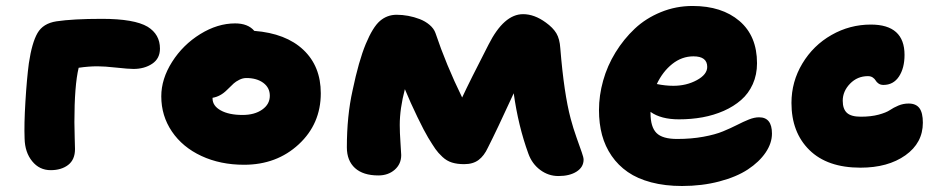

<svg xmlns="http://www.w3.org/2000/svg" viewBox="-20 -577 3130 640"><path d="M148.9 -9.8Q111.3 -9.8 87.2 -39.6Q63 -69.3 62 -115.2Q60.1 -162.1 64.7 -238Q69.3 -314 76.2 -366.2Q86.4 -434.6 105 -466.8Q123.5 -499 168 -505.9Q223.1 -514.2 319.8 -514.2Q427.7 -514.2 472.2 -487.8Q513.2 -462.4 513.2 -415Q513.2 -381.8 487.3 -364.5Q461.4 -347.2 424.8 -347.2Q408.2 -347.2 368.2 -351.6Q328.1 -356 305.2 -356Q275.4 -356 242.2 -351.1Q228 -292 228 -169.9Q228 -148.4 229 -118.2Q230 -87.9 230 -80.1Q230 -44.9 207.3 -27.3Q184.6 -9.8 148.9 -9.8Z M793.5 -27.8Q714.4 -27.8 651.4 -57.1Q588.4 -86.4 553 -138.7Q517.6 -190.9 517.6 -255.9Q517.6 -314 553.7 -370.8Q589.8 -427.7 647.5 -463.4Q705.1 -499 763.7 -499Q806.6 -499 827.6 -474.1Q933.1 -465.8 991.2 -410.9Q1049.3 -356 1049.3 -266.1Q1049.3 -164.1 975.8 -95.9Q902.3 -27.8 793.5 -27.8ZM688.5 -249Q688.5 -224.1 715.8 -209Q743.2 -193.8 788.6 -193.8Q828.6 -193.8 854 -211.7Q879.4 -229.5 879.4 -257.8Q879.4 -284.7 857.7 -300.8Q835.9 -316.9 801.3 -316.9Q789.1 -316.9 777.6 -311Q766.1 -305.2 759.3 -299.1Q752.4 -293 736.3 -276.9Q714.8 -255.4 688.5 -251Z M1241.2 7.8Q1190.4 7.8 1163.3 -16.8Q1136.2 -41.5 1136.2 -85.9Q1136.2 -190.9 1155.3 -275.9Q1175.8 -374 1199.2 -430.4Q1222.7 -486.8 1246.6 -507.3Q1270.5 -527.8 1302.2 -527.8Q1320.8 -527.8 1340.6 -524.2Q1360.4 -520.5 1378.9 -513.4Q1397.5 -506.3 1411.9 -494.1Q1426.3 -481.9 1431.6 -466.8Q1466.8 -361.8 1520.5 -252Q1545.4 -305.7 1608.4 -428.2Q1659.7 -529.8 1723.6 -529.8Q1761.2 -529.8 1799.3 -502Q1823.2 -484.9 1834.5 -466.1Q1845.7 -447.3 1847.7 -416Q1859.9 -265.1 1882.3 -181.2Q1890.6 -149.9 1901.9 -118.2Q1913.1 -86.4 1919.2 -69.3Q1925.3 -52.2 1925.3 -44.9Q1925.3 -20 1902.1 -5.1Q1878.9 9.8 1841.3 9.8Q1808.1 9.8 1780.8 -10.5Q1753.4 -30.8 1741.2 -64.9Q1707.5 -157.2 1692.4 -266.1Q1634.8 -140.6 1606.4 -85Q1593.8 -57.6 1575.2 -43.7Q1556.6 -29.8 1527.3 -29.8Q1503.9 -29.8 1486.6 -35.2Q1469.2 -40.5 1454.8 -54Q1440.4 -67.4 1431.4 -80.3Q1422.4 -93.3 1407.2 -118.2Q1394.5 -139.2 1371.3 -187Q1348.1 -234.9 1329.6 -279.8Q1312.5 -214.8 1312.5 -160.2Q1312.5 -135.7 1314.9 -101.6Q1317.4 -67.4 1317.4 -60.1Q1317.4 -30.3 1295.7 -11.2Q1273.9 7.8 1241.2 7.8Z M2253.4 43Q2196.8 43 2150.6 30.8Q2104.5 18.6 2072.5 -3.7Q2040.5 -25.9 2018.8 -57.4Q1997.1 -88.9 1986.8 -127Q1976.6 -165 1976.6 -210Q1976.6 -258.8 1990.5 -308.3Q2004.4 -357.9 2031.7 -402.3Q2059.1 -446.8 2095.9 -481.4Q2132.8 -516.1 2182.9 -536.6Q2232.9 -557.1 2288.6 -557.1Q2386.2 -557.1 2444.8 -507.1Q2503.4 -457 2503.4 -366.2Q2503.4 -328.1 2489.3 -296.6Q2475.1 -265.1 2450.4 -243.7Q2425.8 -222.2 2392.6 -207.5Q2359.4 -192.9 2321.8 -186Q2284.2 -179.2 2243.2 -179.2Q2183.1 -179.2 2148.4 -204.1V-200.2Q2148.4 -153.8 2168.2 -133.8Q2188 -113.8 2237.3 -113.8Q2284.2 -113.8 2324.2 -121.1Q2364.3 -128.4 2390.1 -139.2Q2416 -149.9 2437 -160.6Q2458 -171.4 2476.3 -178.7Q2494.6 -186 2510.3 -186Q2553.2 -186 2553.2 -131.8Q2553.2 -99.6 2532 -68.4Q2510.7 -37.1 2472.9 -12.2Q2435.1 12.7 2377.7 27.8Q2320.3 43 2253.4 43ZM2291.5 -389.2Q2252.9 -389.2 2220.9 -363.8Q2189 -338.4 2169.4 -296.9Q2197.8 -291 2224.6 -291Q2268.1 -291 2302.7 -309.8Q2337.4 -328.6 2337.4 -354Q2337.4 -389.2 2291.5 -389.2Z M2848.1 -18.1Q2737.8 -18.1 2678 -76.9Q2618.2 -135.7 2618.2 -233.9Q2618.2 -304.7 2654.5 -365.2Q2690.9 -425.8 2751.7 -460.4Q2812.5 -495.1 2882.8 -495.1Q2995.1 -495.1 2995.1 -394Q2995.1 -350.1 2976.6 -322Q2958 -293.9 2924.8 -293.9Q2915 -293.9 2908.4 -298.6Q2901.9 -303.2 2898.9 -308.6Q2896 -314 2889.4 -318.6Q2882.8 -323.2 2873 -323.2Q2837.9 -323.2 2813.5 -298.1Q2789.1 -272.9 2789.1 -241.2Q2789.1 -213.9 2803 -200.9Q2816.9 -188 2849.1 -188Q2883.3 -188 2908.7 -194.8Q2934.1 -201.7 2946.3 -210Q2958.5 -218.3 2974.6 -225.1Q2990.7 -231.9 3008.8 -231.9Q3033.2 -231.9 3044.7 -216.6Q3056.2 -201.2 3056.2 -168Q3056.2 -100.6 2998 -59.3Q2939.9 -18.1 2848.1 -18.1Z"/></svg>

Font: Shantell Sans Irregular
Style: Regular
Weight: 800
Designer: Stephen Nixon, Anya Danilova, Shantell Martin
Foundry: Arrow Type
Version: Version 1.006;[9816181b4]